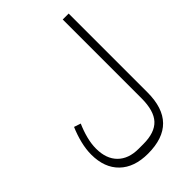

<svg xmlns="http://www.w3.org/2000/svg" viewBox="-279 -856 1212 1212"><g transform="rotate(-45 327.0 -250.0)"><path d="M302 240Q180 240 112 174Q44 108 44 -10Q44 -56 56.5 -107.5Q69 -159 91 -210L136 -195Q116 -150 104 -103.5Q92 -57 92 -15Q92 76 142 126Q192 176 281 176H324Q426 176 473 125.5Q520 75 520 -37V-740H573V-37Q573 240 302 240Z"/></g></svg>

Font: IBM Plex Sans Arabic Light
Style: Regular
Weight: 300
Designer: Mike Abbink, Paul van der Laan, Pieter van Rosmalen, Wael Morcos, Khajak Apelian
Foundry: Bold Monday
Version: Version 1.2